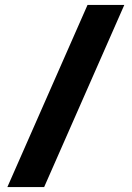

<svg xmlns="http://www.w3.org/2000/svg" viewBox="-20 -727 537 783"><path d="M10 36 337 -707H487L160 36Z"/></svg>

Font: TASA Orbiter Display
Style: Bold
Weight: 700
Designer: Weizhong Zhang
Version: Version 1.000;Glyphs 3.1.2 (3151)